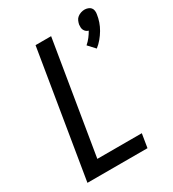

<svg xmlns="http://www.w3.org/2000/svg" viewBox="-185 -869 876 972"><g transform="rotate(-30 253.0 -383.5)"><path d="M418 -565 381 -605Q396 -618 407.5 -633Q419 -648 428 -664Q420 -666 414 -671Q408 -676 404.5 -683Q401 -690 400.5 -698Q400 -706 401 -715Q403 -725 407.5 -735.5Q412 -746 421 -753Q430 -760 441 -763.5Q452 -767 462 -767Q472 -767 482 -763.5Q492 -760 498 -753Q504 -746 505.5 -735.5Q507 -725 505 -715Q502 -694 495 -673.5Q488 -653 476.5 -633.5Q465 -614 450.5 -596.5Q436 -579 418 -565ZM37 0 158 -735H249L141 -80H401L388 0Z"/></g></svg>

Font: Iosevka Curly Medium
Style: Italic
Weight: 500
Italic angle: -9°
Monospace: yes
Designer: Belleve Invis
Foundry: Belleve Invis
Version: Version 22.1.2; ttfautohint (v1.8.4)